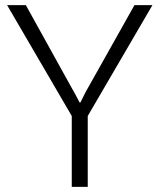

<svg xmlns="http://www.w3.org/2000/svg" viewBox="-20 -731 640 751"><path d="M260.7 0H323.2V-277.3L576.2 -710.9H505.9L325.7 -390.1Q316.9 -375.5 309.6 -360.4Q302.2 -345.2 294.9 -330.6H291Q283.7 -345.2 275.6 -360.1Q267.6 -375 258.8 -390.1L81.1 -710.9H7.8L260.7 -277.3Z"/></svg>

Font: Roboto Flex
Style: wght 200 wdth 100 opsz 14.0 GRAD 0.00 slnt 0.00 XTRA 468 XOPQ 96 YOPQ 79 YTLC 514 YTUC 712 YTAS 750 YTDE -203.00 YTFI 738
Weight: 200
Designer: Berlow after Robertson
Foundry: Google
Version: Version 3.100